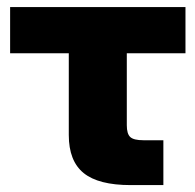

<svg xmlns="http://www.w3.org/2000/svg" viewBox="-20 -536 566 556"><path d="M358.4 0Q265.1 0 222.2 -34.9Q179.2 -69.8 179.2 -145V-381.8H9.3V-515.6H517.1V-381.8H347.2V-173.3Q347.2 -148.4 357.2 -139.2Q367.2 -129.9 395 -129.9H453.1V0Z"/></svg>

Font: Inter Display ExtraBold
Style: Regular
Weight: 800
Designer: Rasmus Andersson
Foundry: rsms
Version: Version 4.000;git-a52131595